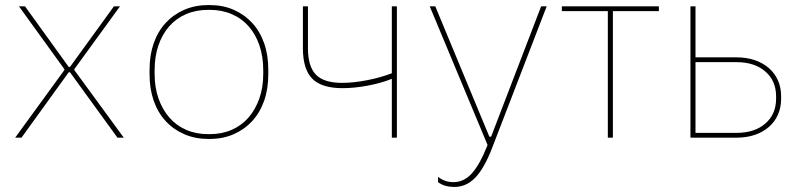

<svg xmlns="http://www.w3.org/2000/svg" viewBox="-20 -545 3157 760"><path d="M40 0H65L252 -259H257L445 0H470L274 -268V-271L455 -520H431L257 -280H252L79 -520H55L235 -271V-268Z M805 5H809Q862 5 904.5 -13.5Q947 -32 978 -65.5Q1009 -99 1025.5 -146Q1042 -193 1042 -251V-269Q1042 -327 1025.5 -374Q1009 -421 978 -454.5Q947 -488 904.5 -506.5Q862 -525 809 -525H805Q753 -525 710 -506.5Q667 -488 636 -454.5Q605 -421 588.5 -374Q572 -327 572 -269V-251Q572 -193 588.5 -146Q605 -99 636 -65.5Q667 -32 710 -13.5Q753 5 805 5ZM804 -14Q756 -14 717 -31Q678 -48 650.5 -79.5Q623 -111 607.5 -155Q592 -199 592 -253V-267Q592 -321 607 -365Q622 -409 649.5 -440.5Q677 -472 716.5 -489Q756 -506 804 -506H810Q858 -506 897.5 -489Q937 -472 964.5 -440.5Q992 -409 1007 -365Q1022 -321 1022 -267V-253Q1022 -199 1006.5 -155Q991 -111 963.5 -79.5Q936 -48 897 -31Q858 -14 810 -14Z M1531 0H1551V-520H1531V-255Q1487 -238 1433 -227.5Q1379 -217 1334 -217Q1262 -217 1230.5 -249.5Q1199 -282 1199 -354V-520H1179V-354Q1179 -271 1216 -233.5Q1253 -196 1336 -196Q1382 -196 1435.5 -206Q1489 -216 1531 -233Z M1778 195Q1802 195 1822.5 186Q1843 177 1861 158.5Q1879 140 1896 110Q1913 80 1929 38L2144 -520H2122L1924 -4H1917L1703 -520H1681L1910 29Q1880 105 1848.5 140.5Q1817 176 1775 176Q1758 176 1743 171Q1728 166 1714 155V176Q1727 186 1743.5 190.5Q1760 195 1778 195Z M2386 0H2406V-501H2588V-520H2204V-501H2386Z M2713 0H2895Q2935 0 2967.5 -11Q3000 -22 3023.5 -42.5Q3047 -63 3059.5 -91.5Q3072 -120 3072 -155V-163Q3072 -198 3059.5 -226.5Q3047 -255 3023.5 -275.5Q3000 -296 2967.5 -307Q2935 -318 2895 -318H2733V-520H2713ZM2733 -19V-299H2895Q2967 -299 3009.5 -262Q3052 -225 3052 -164V-154Q3052 -93 3009.5 -56Q2967 -19 2895 -19Z"/></svg>

Font: Fixel Variable
Style: Regular
Weight: 100
Width: 3
Designer: AlfaBravo + MacPaw
Foundry: Kyrylo Tkachov, Marchela Mozhyna, Serhii Makarenko, Maria Weinstein, Zakhar Kryvoshyya
Version: Version 1.211